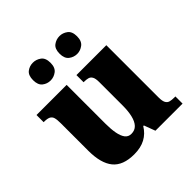

<svg xmlns="http://www.w3.org/2000/svg" viewBox="-201 -915 1081 1081"><g transform="rotate(-45 340.0 -374.5)"><path d="M260 10Q171 10 131 -39Q91 -88 91 -188V-407Q91 -436 86.5 -451Q82 -466 69 -472.5Q56 -479 31 -479H27V-536H267V-226Q267 -184 273 -151.5Q279 -119 292.5 -101Q306 -83 330 -83Q358 -83 375 -101Q392 -119 400 -152.5Q408 -186 408 -231V-418Q408 -446 400.5 -459Q393 -472 380 -475.5Q367 -479 349 -479H345V-536H583V-119Q583 -91 590.5 -77.5Q598 -64 612 -60.5Q626 -57 644 -57H654V0H438L413 -67H408Q385 -29 348.5 -9.5Q312 10 260 10ZM433 -617Q406 -617 384.5 -633.5Q363 -650 363 -688Q363 -727 384.5 -743Q406 -759 433 -759Q458 -759 480 -743Q502 -727 502 -688Q502 -650 480 -633.5Q458 -617 433 -617ZM221 -617Q194 -617 173 -633.5Q152 -650 152 -688Q152 -727 173 -743Q194 -759 221 -759Q247 -759 269 -743Q291 -727 291 -688Q291 -650 269 -633.5Q247 -617 221 -617Z"/></g></svg>

Font: Noto Serif Hebrew ExtraBold
Style: Regular
Weight: 800
Version: Version 2.003